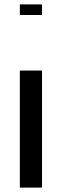

<svg xmlns="http://www.w3.org/2000/svg" viewBox="-20 -590 281 871"><path d="M70 -270H170.6V261H70ZM70 -570H170.6V-522H70Z"/></svg>

Font: Facade Sud
Style: Regular
Weight: 100
Designer: Éléonore Fines
Foundry: Velvetyne Type Foundry
Version: Version 1.001;Glyphs 3.2 (3202)